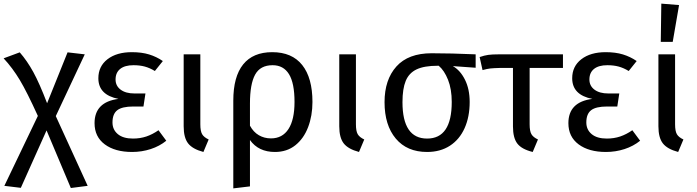

<svg xmlns="http://www.w3.org/2000/svg" viewBox="-25 -827 3848 1060"><path d="M459 199 366 211 232 -107 90 210 -1 199 184 -187Q124 -319 84.5 -385Q45 -451 -5 -505L84 -538Q125 -491 159 -429Q193 -367 235 -257L348 -538L443 -527L283 -186Z M874 -490 830 -435Q802 -452 774.5 -459.5Q747 -467 712 -467Q664 -467 638.5 -446.5Q613 -426 613 -388Q613 -353 641 -332Q669 -311 717 -311H778L767 -239H711Q649 -239 622.5 -218.5Q596 -198 596 -151Q596 -111 625.5 -86.5Q655 -62 709 -62Q749 -62 783 -73.5Q817 -85 850 -108L893 -50Q856 -20 807 -4Q758 12 704 12Q610 12 553.5 -30Q497 -72 497 -147Q497 -264 629 -281Q518 -303 518 -395Q518 -461 568.5 -500Q619 -539 703 -539Q757 -539 798 -526.5Q839 -514 874 -490Z M1081 -141Q1081 -103 1091 -86Q1101 -69 1127 -57L1098 12Q1038 -4 1013.5 -35.5Q989 -67 989 -130V-527H1081Z M1700 -264Q1700 -188 1676 -125Q1652 -62 1605.5 -25Q1559 12 1493 12Q1402 12 1355 -54V202L1263 213V-271Q1263 -404 1317.5 -471.5Q1372 -539 1478 -539Q1587 -539 1643.5 -468Q1700 -397 1700 -264ZM1601 -264Q1601 -368 1570.5 -417.5Q1540 -467 1480 -467Q1412 -467 1383.5 -415Q1355 -363 1355 -256V-133Q1374 -98 1404 -80.5Q1434 -63 1471 -63Q1534 -63 1567.5 -114.5Q1601 -166 1601 -264Z M1940 -141Q1940 -103 1950 -86Q1960 -69 1986 -57L1957 12Q1897 -4 1872.5 -35.5Q1848 -67 1848 -130V-527H1940Z M2601 -453 2475 -462Q2516 -439 2542 -387Q2568 -335 2568 -264Q2568 -182 2540 -119.5Q2512 -57 2459 -22.5Q2406 12 2333 12Q2222 12 2160 -62Q2098 -136 2098 -263Q2098 -387 2163.5 -460Q2229 -533 2358 -533Q2465 -533 2601 -527ZM2469 -264Q2469 -335 2448.5 -386.5Q2428 -438 2397 -464H2392Q2317 -464 2275 -444Q2233 -424 2215 -380.5Q2197 -337 2197 -263Q2197 -62 2333 -62Q2469 -62 2469 -264Z M2899 -452V-141Q2899 -103 2909 -86Q2919 -69 2945 -57L2916 12Q2855 -3 2831 -34.5Q2807 -66 2807 -129V-452H2738Q2699 -451 2681.5 -449Q2664 -447 2639 -440L2623 -512Q2649 -521 2670.5 -524Q2692 -527 2730 -527H3083V-452Z M3490 -490 3446 -435Q3418 -452 3390.5 -459.5Q3363 -467 3328 -467Q3280 -467 3254.5 -446.5Q3229 -426 3229 -388Q3229 -353 3257 -332Q3285 -311 3333 -311H3394L3383 -239H3327Q3265 -239 3238.5 -218.5Q3212 -198 3212 -151Q3212 -111 3241.5 -86.5Q3271 -62 3325 -62Q3365 -62 3399 -73.5Q3433 -85 3466 -108L3509 -50Q3472 -20 3423 -4Q3374 12 3320 12Q3226 12 3169.5 -30Q3113 -72 3113 -147Q3113 -264 3245 -281Q3134 -303 3134 -395Q3134 -461 3184.5 -500Q3235 -539 3319 -539Q3373 -539 3414 -526.5Q3455 -514 3490 -490Z M3702 -141Q3702 -103 3712 -86Q3722 -69 3748 -57L3719 12Q3659 -4 3634.5 -35.5Q3610 -67 3610 -130V-527H3702ZM3724 -799 3689 -596H3623L3626 -807Z"/></svg>

Font: FiraGO
Style: Regular
Weight: 400
Designer: bBox Type
Foundry: bBox Type GmbH
Version: Version 1.001;April 20, 2020;FontCreator 12.0.0.2555 64-bit